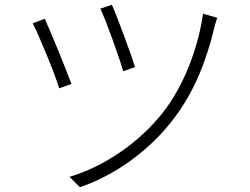

<svg xmlns="http://www.w3.org/2000/svg" viewBox="-20 -755 1040 798"><path d="M445 -735 397 -719C420 -672 477 -513 492 -459L541 -476C526 -527 466 -689 445 -735ZM824 -698C803 -551 742 -397 660 -291C561 -164 416 -64 269 -20L312 23C453 -24 602 -128 703 -263C786 -371 838 -503 870 -637C873 -649 878 -669 883 -681L824 -698ZM166 -677 116 -658C137 -620 208 -449 226 -388L277 -406C253 -471 190 -625 166 -677Z"/></svg>

Font: Genne Gothic Light
Style: Regular
Weight: 300
Designer: Ryoko NISHIZUKA (kana & ideographs); Paul D. Hunt (Latin, Greek & Cyrillic); Wenlong ZHANG (bopomofo); Sandoll Communica
Foundry: Adobe Systems Incorporated
Version: Version 1.004;PS 1.004;hotconv 16.6.51;makeotf.lib2.5.65220